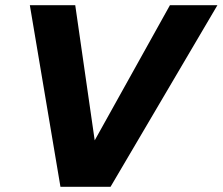

<svg xmlns="http://www.w3.org/2000/svg" viewBox="-20 -720 858 740"><path d="M213 0 95 -700H270L345 -179L635 -700H818L406 0Z"/></svg>

Font: Red Hat Text VF
Style: Italic
Weight: 400
Italic angle: -12°
Designer: Pentagram, MCKL
Foundry: Pentagram, MCKL
Version: Version 1.023